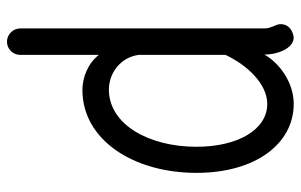

<svg xmlns="http://www.w3.org/2000/svg" viewBox="-172 -444 842 537"><g transform="rotate(90 248.5 -175.0)"><path d="M269 -502H270C342 -502 390 -420 390 -304C390 -171 328 -60 231 -59C183 -59 140 -92 133 -142V-385C162 -447 214 -501 269 -502ZM132 -494C133 -525 117 -576 84 -576C83 -576 47 -572 47 -539C47 -526 59 -513 59 -495V189C59 209 76 226 96 226C117 226 133 209 133 189V-31C157 0 197 15 231 15C371 15 463 -128 463 -304C463 -470 381 -576 270 -576H268C209 -575 156 -536 132 -494Z"/></g></svg>

Font: LS
Style: Regular
Weight: 400
Designer: BSozoo
Foundry: BSozoo
Version: Version 001.000